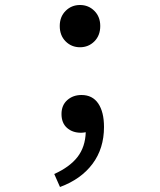

<svg xmlns="http://www.w3.org/2000/svg" viewBox="-20 -535 640 768"><path d="M219 -431Q219 -468 242.5 -491.5Q266 -515 300 -515Q334 -515 357.5 -491.5Q381 -468 381 -431Q381 -393 357.5 -369.5Q334 -346 300 -346Q266 -346 242.5 -369.5Q219 -393 219 -431ZM197 161Q259 133 290 93Q321 53 323 -6Q311 -4 304 -4Q270 -4 248 -23.5Q226 -43 226 -79Q226 -114 249 -134.5Q272 -155 306 -155Q350 -155 373 -121Q396 -87 396 -27Q396 59 350 120.5Q304 182 220 213Z"/></svg>

Font: Office Code Pro
Style: Regular
Weight: 400
Designer: Nathan Rutzky & Paul D. Hunt
Foundry: Adobe Systems Incorporated
Version: Version 1.004